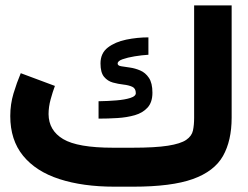

<svg xmlns="http://www.w3.org/2000/svg" viewBox="-20 -702 934 722"><path d="M477.5 -146.5Q564 -146.5 611.6 -154.1Q659.2 -161.6 680.2 -176Q701.2 -190.4 705.6 -211.2Q710 -231.9 710 -258.8V-681.6H851.1V-259.8Q851.1 -172.9 818.4 -115.2Q785.6 -57.6 705.3 -28.8Q625 0 481 0H410.2Q291.5 0 203.4 -28.6Q115.2 -57.1 66.9 -116.2Q18.6 -175.3 18.6 -265.6Q18.6 -310.1 30.8 -350.6Q43 -391.1 58.1 -426.8L186.5 -378.9Q178.2 -356.9 170.4 -328.4Q162.6 -299.8 162.6 -272.9Q163.1 -211.4 217.5 -179Q272 -146.5 405.3 -146.5ZM350.6 -321.3Q385.7 -321.8 417.7 -324.5Q449.7 -327.1 470.2 -333.7Q490.7 -340.3 490.7 -351.6Q490.7 -369.6 477.3 -375.7Q463.9 -381.8 444.1 -384Q424.3 -386.2 404.5 -391.6Q384.8 -397 371.3 -413.1Q357.9 -429.2 357.9 -463.4Q357.9 -502 385.5 -523.2Q413.1 -544.4 454.8 -553Q496.6 -561.5 538.1 -561.5V-496.1Q513.2 -494.6 486.3 -490.2Q459.5 -485.8 440.9 -479.2Q422.4 -472.7 422.4 -462.9Q422.4 -455.1 435.5 -452.9Q448.7 -450.7 468.3 -448Q487.8 -445.3 507.3 -437Q526.9 -428.7 540 -409.2Q553.2 -389.6 553.2 -353.5Q553.2 -317.4 534.9 -297.4Q516.6 -277.3 486.8 -268.8Q457 -260.3 421.4 -258.1Q385.7 -255.9 350.6 -255.9Z"/></svg>

Font: Vazir Black FD
Style: Black-FD
Weight: 900
Designer: Saber Rastikerdar
Foundry: Saber Rastikerdar
Version: Version 30.0.0